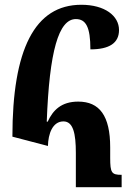

<svg xmlns="http://www.w3.org/2000/svg" viewBox="-20 -785 549 805"><path d="M181 -173C182 -223 200 -276 246 -276C287 -276 298 -225 298 -144V0H490V-52C448 -52 442 -60 442 -123V-167C442 -300 397 -359 308 -359C237 -359 202 -323 180 -275H176C187 -571 226 -705 298 -705C340 -705 359 -672 359 -578C439 -578 479 -605 479 -659C479 -719 419 -765 321 -765C125 -765 32 -577 32 -212Z"/></svg>

Font: Noto Serif Armenian ExtraCondensed ExtraBold
Style: Regular
Weight: 800
Width: 2
Designer: Monotype Design Team
Foundry: Monotype Imaging Inc.
Version: Version 2.008